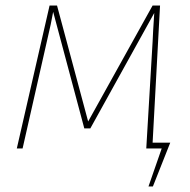

<svg xmlns="http://www.w3.org/2000/svg" viewBox="-20 -539 691 697"><path d="M598 -21 535 138H519L567 0H511L534 -388Q535 -417 540 -492L308 -73H286L173 -496Q167 -460 150 -388L62 0H41L160 -519H187L300 -98L534 -519H561L534 -21Z"/></svg>

Font: FiraGO Thin
Style: Italic
Weight: 100
Italic angle: -8°
Designer: bBox Type GmbH
Foundry: bBox Type GmbH
Version: Version 1.001